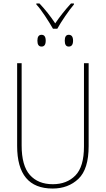

<svg xmlns="http://www.w3.org/2000/svg" viewBox="-20 -1079 612 1109"><path d="M311 -913Q328 -944 356 -985Q384 -1026 407 -1053V-1059H390Q338 -1002 299 -944Q258 -1006 208 -1059H190V-1053Q211 -1031 239.5 -988Q268 -945 286 -913ZM402 -844Q402 -878 377 -878Q354 -878 354 -844Q354 -810 377 -810Q402 -810 402 -844ZM244 -844Q244 -878 220 -878Q196 -878 196 -844Q196 -810 220 -810Q244 -810 244 -844ZM465 -714V-233Q465 -116 415.5 -65.5Q366 -15 285 -15Q200 -15 152.5 -68.5Q105 -122 105 -239V-714H79V-236Q79 10 284 10Q374 10 433 -46Q492 -102 492 -235V-714Z"/></svg>

Font: Noto Sans Display SemiCondensed Thin
Style: Regular
Weight: 250
Width: 4
Designer: Monotype Design team
Foundry: Monotype Imaging Inc.
Version: 1.000